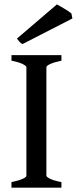

<svg xmlns="http://www.w3.org/2000/svg" viewBox="-20 -871 356 891"><path d="M33.2 0V-25.9Q66.4 -32.7 84.5 -40.8Q102.5 -48.8 102.5 -55.7V-559.1Q102.5 -564.9 85.4 -573.7Q68.4 -582.5 33.2 -589.4V-615.2H265.1V-589.4Q231.9 -582.5 213.6 -574.2Q195.3 -565.9 195.3 -559.1V-55.7Q195.3 -49.8 212.6 -41.3Q230 -32.7 265.1 -25.9V0ZM84.5 -666.5Q76.2 -670.4 70.8 -676.5Q65.4 -682.6 58.6 -691.9L244.1 -850.6Q251.5 -846.7 261.5 -840.8Q271.5 -835 281.2 -829.1Q291 -823.2 299.3 -817.6Q307.6 -812 311.5 -808.1L315.9 -785.2Z"/></svg>

Font: Gentium Book Basic
Style: Regular
Weight: 400
Designer: J. Victor Gaultney and Annie Olsen
Foundry: SIL International
Version: Version 1.102; 2013; Maintenance release